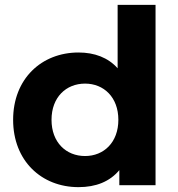

<svg xmlns="http://www.w3.org/2000/svg" viewBox="-20 -762 732 790"><path d="M464 -742V-481C425 -525 369 -546 303 -546C151 -546 34 -438 34 -269C34 -100 151 8 303 8C375 8 432 -15 471 -62V0H620V-742ZM330 -120C252 -120 192 -176 192 -269C192 -362 252 -418 330 -418C407 -418 467 -362 467 -269C467 -176 407 -120 330 -120Z"/></svg>

Font: AWKNG-Font
Style: Bold
Weight: 700
Designer: Awakening Church
Foundry: Awakening Church
Version: Version 1.700;PS 001.700;hotconv 1.0.88;makeotf.lib2.5.64775